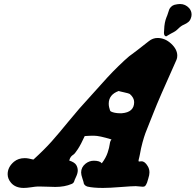

<svg xmlns="http://www.w3.org/2000/svg" viewBox="-20 -924 962 944"><path d="M820.3 -758.8 796.9 -745.1Q786.1 -747.1 786.1 -762.7Q786.1 -765.6 786.6 -770.5Q787.1 -775.4 787.1 -778.3Q788.1 -813.5 798.8 -839.8Q801.8 -845.7 805.7 -858.4Q809.6 -871.1 812 -877.4Q814.5 -883.8 821.3 -890.6Q828.1 -897.5 837.9 -900.4Q845.7 -902.3 852.5 -903.3Q859.4 -904.3 865.2 -904.3Q891.6 -904.3 910.2 -883.8Q921.9 -870.1 921.9 -852.5Q921.9 -843.8 918.9 -835.9Q915 -823.2 906.2 -815.9Q897.5 -808.6 886.2 -803.7Q875 -798.8 870.1 -794.9Q862.3 -789.1 855.5 -782.2Q848.6 -775.4 842.3 -771Q835.9 -766.6 820.3 -758.8ZM579.1 -367.2Q639.6 -372.1 639.6 -421.9Q639.6 -443.4 618.2 -461.9Q614.3 -464.8 589.4 -470.2Q564.5 -475.6 563.5 -476.6Q514.6 -459 514.6 -414.1Q514.6 -405.3 516.6 -396.5Q518.6 -387.7 520.5 -382.8L522.5 -377.9Q523.4 -377 528.3 -374.5Q533.2 -372.1 544.4 -369.6Q555.7 -367.2 568.4 -367.2ZM528.3 -238.3Q468.8 -256.8 441.4 -256.8Q440.4 -256.8 439 -256.8Q437.5 -256.8 436.5 -256.8Q427.7 -256.8 418.5 -256.3Q409.2 -255.9 403.3 -255.4Q397.5 -254.9 396.5 -254.9Q377.9 -213.9 362.8 -190.9Q347.7 -168 341.3 -164.1Q335 -160.2 329.6 -154.3Q324.2 -148.4 320.3 -134.8Q346.7 -126 354.5 -113.3Q362.3 -100.6 362.3 -85.9Q362.3 -72.3 354 -54.7Q345.7 -37.1 345.7 -35.2Q342.8 -23.4 332 -19.5Q297.9 -4.9 252 -4.9Q240.2 -4.9 217.3 -5.9Q194.3 -6.8 182.6 -6.8H163.1Q156.2 -6.8 133.8 -3.4Q111.3 0 96.7 0Q55.7 0 34.2 -25.4Q17.6 -44.9 17.6 -67.4Q17.6 -102.5 48.8 -128.9Q70.3 -146.5 101.6 -146.5Q111.3 -146.5 121.6 -144.5Q131.8 -142.6 138.7 -140.6L144.5 -139.6Q198.2 -188.5 233.4 -228Q268.6 -267.6 317.9 -328.1Q367.2 -388.7 426.8 -453.1Q440.4 -467.8 476.1 -507.8Q511.7 -547.9 535.6 -572.3Q559.6 -596.7 590.8 -626Q608.4 -641.6 615.2 -647.5Q622.1 -653.3 627 -656.2Q631.8 -659.2 653.8 -676.3Q675.8 -693.4 711.9 -721.7Q731.4 -737.3 754.9 -737.3Q791 -737.3 821.3 -709.5Q851.6 -681.6 851.6 -650.4Q851.6 -638.7 847.7 -629.9Q757.8 -429.7 737.3 -376Q729.5 -355.5 715.3 -320.8Q701.2 -286.1 694.8 -269Q688.5 -252 680.7 -223.6Q672.9 -195.3 668 -166Q667 -159.2 665 -151.9Q663.1 -144.5 662.1 -140.1Q661.1 -135.7 661.1 -132.8Q661.1 -129.9 664.1 -129.9Q665 -129.9 668.9 -130.4Q672.9 -130.9 675.8 -130.9Q692.4 -130.9 706.1 -107.4Q714.8 -93.8 714.8 -76.2Q714.8 -63.5 709 -45.9Q703.1 -28.3 703.1 -26.4Q698.2 -14.6 694.3 -10.3Q690.4 -5.9 682.6 -5.9Q676.8 -5.9 665.5 -7.3Q654.3 -8.8 647.5 -8.8Q628.9 -8.8 573.2 -4.4Q517.6 0 486.3 0Q437.5 0 409.2 -6.8Q391.6 -12.7 390.6 -29.3Q390.6 -31.2 384.8 -47.9Q378.9 -64.5 378.9 -76.2Q378.9 -101.6 400.4 -119.1Q418.9 -133.8 441.4 -133.8Q470.7 -133.8 480.5 -121.1Q501 -148.4 509.3 -173.8Q517.6 -199.2 519.5 -215.3Q521.5 -231.4 528.3 -238.3Z"/></svg>

Font: Essays1743
Style: BoldItalic
Weight: 700
Italic angle: -10°
Designer: Based on the typeface in a 1743 English translation of the essays of Montaigne.  PostScript/TrueType font designed by Jo
Version: Version 002.100